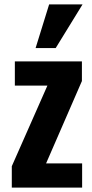

<svg xmlns="http://www.w3.org/2000/svg" viewBox="-20 -859 422 879"><path d="M34 0V-98L197 -467H48V-578H355V-488L191 -111H356V0ZM143 -639 205 -839H358L235 -639Z"/></svg>

Font: Oswald SemiBold
Style: Regular
Weight: 600
Designer: Vernon Adams
Foundry: Vernon Adams
Version: Version 4.100; ttfautohint (v1.8.1.43-b0c9)